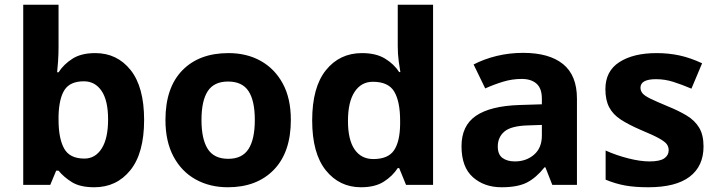

<svg xmlns="http://www.w3.org/2000/svg" viewBox="-20 -780 3026 810"><path d="M227 -583Q227 -552 225 -522Q223 -492 221 -475H227Q249 -509 286 -532.5Q323 -556 382 -556Q474 -556 531 -484.5Q588 -413 588 -274Q588 -134 530 -62Q472 10 378 10Q318 10 283.5 -11.5Q249 -33 227 -60H217L192 0H78V-760H227ZM334 -437Q276 -437 252.5 -401Q229 -365 227 -291V-275Q227 -196 250.5 -153.5Q274 -111 336 -111Q382 -111 409 -153.5Q436 -196 436 -276Q436 -356 408.5 -396.5Q381 -437 334 -437Z M1207 -274Q1207 -138 1135.5 -64Q1064 10 941 10Q865 10 805.5 -23Q746 -56 712 -119.5Q678 -183 678 -274Q678 -410 749 -483Q820 -556 944 -556Q1021 -556 1080 -523Q1139 -490 1173 -427.5Q1207 -365 1207 -274ZM830 -274Q830 -193 856.5 -151.5Q883 -110 943 -110Q1002 -110 1028.5 -151.5Q1055 -193 1055 -274Q1055 -355 1028.5 -395.5Q1002 -436 942 -436Q883 -436 856.5 -395.5Q830 -355 830 -274Z M1503 10Q1412 10 1354.5 -61.5Q1297 -133 1297 -272Q1297 -412 1355 -484Q1413 -556 1507 -556Q1566 -556 1604 -533Q1642 -510 1664 -476H1669Q1666 -492 1662 -522.5Q1658 -553 1658 -585V-760H1807V0H1693L1664 -71H1658Q1636 -37 1599 -13.5Q1562 10 1503 10ZM1555 -109Q1617 -109 1642 -145.5Q1667 -182 1668 -255V-271Q1668 -351 1643.5 -393Q1619 -435 1553 -435Q1504 -435 1476 -392.5Q1448 -350 1448 -270Q1448 -190 1476 -149.5Q1504 -109 1555 -109Z M2187 -557Q2297 -557 2355.5 -509.5Q2414 -462 2414 -364V0H2310L2281 -74H2277Q2242 -30 2203 -10Q2164 10 2096 10Q2023 10 1975 -32.5Q1927 -75 1927 -163Q1927 -250 1988 -291.5Q2049 -333 2171 -337L2266 -340V-364Q2266 -407 2243.5 -427Q2221 -447 2181 -447Q2141 -447 2103 -435.5Q2065 -424 2027 -407L1978 -508Q2022 -531 2075.5 -544Q2129 -557 2187 -557ZM2208 -251Q2136 -249 2108 -225Q2080 -201 2080 -162Q2080 -128 2100 -113.5Q2120 -99 2152 -99Q2200 -99 2233 -127.5Q2266 -156 2266 -208V-253Z M2948 -162Q2948 -79 2889.5 -34.5Q2831 10 2715 10Q2658 10 2617 2.5Q2576 -5 2535 -22V-145Q2579 -125 2630 -112Q2681 -99 2720 -99Q2764 -99 2782.5 -112Q2801 -125 2801 -146Q2801 -160 2793.5 -171Q2786 -182 2761 -196Q2736 -210 2683 -232Q2632 -254 2599 -275.5Q2566 -297 2550 -327.5Q2534 -358 2534 -404Q2534 -480 2593 -518Q2652 -556 2750 -556Q2801 -556 2847 -546Q2893 -536 2942 -513L2897 -406Q2857 -423 2821 -434.5Q2785 -446 2748 -446Q2682 -446 2682 -410Q2682 -397 2690.5 -386.5Q2699 -376 2723.5 -364Q2748 -352 2796 -332Q2843 -313 2877 -292.5Q2911 -272 2929.5 -241.5Q2948 -211 2948 -162Z"/></svg>

Font: Noto Sans Duployan
Style: Bold
Weight: 700
Designer: David Corbett
Foundry: David Corbett
Version: Version 3.001